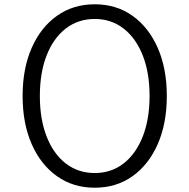

<svg xmlns="http://www.w3.org/2000/svg" viewBox="-20 -860 884 896"><path d="M422 16Q523 16 598.5 -37.8Q674 -91.5 716.2 -187.8Q758.5 -284 758.5 -412Q758.5 -540 716.2 -636.2Q674 -732.5 598.5 -786.2Q523 -840 422 -840Q321.5 -840 245.8 -786.2Q170 -732.5 127.8 -636.2Q85.5 -540 85.5 -412Q85.5 -284 127.8 -187.8Q170 -91.5 245.8 -37.8Q321.5 16 422 16ZM422 -52.5Q345 -52.5 287.2 -97Q229.5 -141.5 197.8 -222.5Q166 -303.5 166 -412Q166 -521 197.8 -601.8Q229.5 -682.5 287.2 -727Q345 -771.5 422 -771.5Q499 -771.5 556.5 -727Q614 -682.5 646 -601.8Q678 -521 678 -412Q678 -303.5 646 -222.5Q614 -141.5 556.5 -97Q499 -52.5 422 -52.5Z"/></svg>

Font: Spartan
Style: Regular
Weight: 400
Designer: Matt Bailey, Mirko Velimirovic
Foundry: Matt Bailey
Version: Version 1.003; ttfautohint (v1.8.3)